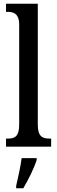

<svg xmlns="http://www.w3.org/2000/svg" viewBox="-20 -780 304 1021"><path d="M12 0H252V-43H243C205 -43 181 -55 181 -117V-760H12V-717H22C50 -717 82 -708 82 -650V-117C82 -55 59 -43 22 -43H12ZM66 208V221H104C129 179 162 113 175 71V61H95C89 109 76 164 66 208Z"/></svg>

Font: Noto Serif Georgian ExtraCondensed Medium
Style: Regular
Weight: 500
Width: 2
Designer: Monotype Design Team, Akaki Razmadze
Foundry: Google LLC
Version: Version 2.003